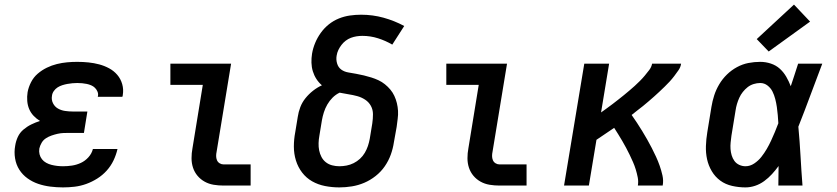

<svg xmlns="http://www.w3.org/2000/svg" viewBox="-20 -807 3640 835"><path d="M254 8Q226 8 198.5 4.5Q171 1 146 -7.5Q121 -16 99.5 -31.5Q78 -47 64 -69Q50 -91 45.5 -118.5Q41 -146 46 -173Q49 -193 57.5 -211.5Q66 -230 82 -243.5Q98 -257 116.5 -266Q135 -275 154 -281Q139 -290 126.5 -303Q114 -316 107 -332.5Q100 -349 98.5 -368Q97 -387 100 -406Q104 -428 115 -449.5Q126 -471 144 -486.5Q162 -502 183.5 -512.5Q205 -523 227.5 -528.5Q250 -534 272 -536Q294 -538 316 -538Q341 -538 365 -535.5Q389 -533 411.5 -527Q434 -521 454.5 -510Q475 -499 490 -481.5Q505 -464 511.5 -441Q518 -418 514 -394Q514 -392 513.5 -390Q513 -388 512 -386H405Q405 -387 405.5 -387.5Q406 -388 406 -389Q408 -399 404 -408.5Q400 -418 393 -425Q386 -432 376.5 -436Q367 -440 357.5 -442Q348 -444 337.5 -445Q327 -446 316 -446Q306 -446 295 -445Q284 -444 273 -442Q262 -440 251 -436.5Q240 -433 230.5 -427Q221 -421 214 -411Q207 -401 206 -390Q203 -373 210.5 -358Q218 -343 232 -335Q246 -327 263 -324.5Q280 -322 297 -322H360L345 -229H282Q269 -229 256 -228.5Q243 -228 230 -225Q217 -222 204 -217.5Q191 -213 179.5 -205.5Q168 -198 161 -186Q154 -174 151 -161Q149 -148 152 -136Q155 -124 162.5 -114.5Q170 -105 181 -99Q192 -93 204 -90Q216 -87 228.5 -85.5Q241 -84 254 -84Q274 -84 293.5 -87Q313 -90 331.5 -98.5Q350 -107 364.5 -123Q379 -139 384 -159H491Q485 -133 473.5 -109Q462 -85 444 -65Q426 -45 403 -30.5Q380 -16 355 -7Q330 2 304.5 5Q279 8 254 8Z M952 0Q930 0 909 -3.5Q888 -7 870 -17Q852 -27 839 -42.5Q826 -58 819.5 -77.5Q813 -97 813 -119Q813 -141 817 -162L862 -438H721V-530H985L922 -147Q920 -138 920 -128.5Q920 -119 923.5 -110.5Q927 -102 935 -97Q943 -92 952 -92H1070V0Z M1456 8Q1424 8 1393.5 2Q1363 -4 1337.5 -18.5Q1312 -33 1294 -56.5Q1276 -80 1267 -109Q1258 -138 1258 -169.5Q1258 -201 1264 -232L1275 -299Q1278 -320 1286 -341Q1294 -362 1308.5 -380Q1323 -398 1341.5 -412.5Q1360 -427 1380 -436Q1366 -448 1356 -463.5Q1346 -479 1340.5 -497Q1335 -515 1334.5 -534.5Q1334 -554 1337 -573Q1341 -597 1350.5 -620Q1360 -643 1375 -664Q1390 -685 1410 -701Q1430 -717 1453.5 -726.5Q1477 -736 1501.5 -739.5Q1526 -743 1550 -743Q1601 -743 1648 -730Q1695 -717 1738 -694L1686 -613Q1657 -630 1624 -640.5Q1591 -651 1556 -651Q1543 -651 1530.5 -649Q1518 -647 1506 -642.5Q1494 -638 1483.5 -630Q1473 -622 1465 -611.5Q1457 -601 1451.5 -589.5Q1446 -578 1444 -565Q1441 -548 1446 -531Q1451 -514 1464 -504.5Q1477 -495 1494.5 -492Q1512 -489 1529 -486Q1546 -483 1562.5 -479Q1579 -475 1595 -470Q1611 -465 1626 -458Q1641 -451 1654 -440.5Q1667 -430 1677.5 -417.5Q1688 -405 1695 -390Q1702 -375 1706 -358.5Q1710 -342 1711 -325Q1712 -308 1709.5 -290Q1707 -272 1705 -255L1693 -188Q1689 -161 1679.5 -134.5Q1670 -108 1653.5 -84Q1637 -60 1613.5 -41.5Q1590 -23 1564 -12Q1538 -1 1510.5 3.5Q1483 8 1456 8ZM1456 -84Q1471 -84 1487 -87Q1503 -90 1518 -97.5Q1533 -105 1545.5 -116.5Q1558 -128 1566.5 -142.5Q1575 -157 1580 -172Q1585 -187 1588 -203L1599 -270Q1602 -290 1602 -310Q1602 -330 1593 -346.5Q1584 -363 1568 -373.5Q1552 -384 1533.5 -389Q1515 -394 1495.5 -397Q1476 -400 1457 -404Q1440 -396 1426.5 -382.5Q1413 -369 1403.5 -352.5Q1394 -336 1388.5 -318.5Q1383 -301 1380 -284L1369 -217Q1366 -201 1365.5 -184.5Q1365 -168 1368 -153Q1371 -138 1378 -124.5Q1385 -111 1397 -101.5Q1409 -92 1424.5 -88Q1440 -84 1456 -84Z M2152 0Q2130 0 2109 -3.5Q2088 -7 2070 -17Q2052 -27 2039 -42.5Q2026 -58 2019.5 -77.5Q2013 -97 2013 -119Q2013 -141 2017 -162L2062 -438H1921V-530H2185L2122 -147Q2120 -138 2120 -128.5Q2120 -119 2123.5 -110.5Q2127 -102 2135 -97Q2143 -92 2152 -92H2270V0Z M2433 0 2521 -530H2629L2594 -318Q2606 -327 2619 -336Q2632 -345 2644 -354.5Q2656 -364 2668.5 -373.5Q2681 -383 2693 -393Q2705 -403 2717 -413Q2729 -423 2740.5 -433.5Q2752 -444 2763 -455Q2774 -466 2784 -478Q2794 -490 2803.5 -502.5Q2813 -515 2816 -530H2942Q2940 -515 2931 -502Q2922 -489 2912.5 -476.5Q2903 -464 2892.5 -452.5Q2882 -441 2870.5 -430Q2859 -419 2847.5 -408Q2836 -397 2824.5 -387Q2813 -377 2801 -366.5Q2789 -356 2776.5 -346Q2764 -336 2751.5 -326.5Q2739 -317 2727 -307Q2739 -290 2750.5 -272.5Q2762 -255 2773 -237Q2784 -219 2794.5 -200.5Q2805 -182 2814.5 -163.5Q2824 -145 2833 -125.5Q2842 -106 2849 -86Q2856 -66 2861 -44Q2866 -22 2862 0H2754Q2757 -18 2753.5 -35.5Q2750 -53 2745 -69.5Q2740 -86 2733 -102Q2726 -118 2718.5 -133.5Q2711 -149 2703 -164Q2695 -179 2686.5 -193.5Q2678 -208 2669 -222.5Q2660 -237 2651 -251Q2632 -238 2612.5 -225Q2593 -212 2574 -199L2541 0Z M3222 8Q3193 8 3164 1.5Q3135 -5 3112.5 -21.5Q3090 -38 3075.5 -62.5Q3061 -87 3055 -114.5Q3049 -142 3050 -172Q3051 -202 3056 -232L3074 -342Q3078 -367 3086 -392Q3094 -417 3108 -440.5Q3122 -464 3141.5 -483Q3161 -502 3185 -515Q3209 -528 3234.5 -533Q3260 -538 3286 -538Q3310 -538 3332.5 -530.5Q3355 -523 3371.5 -508Q3388 -493 3399.5 -473Q3411 -453 3419 -432Q3427 -456 3435 -480.5Q3443 -505 3451 -530H3556Q3530 -462 3504.5 -393Q3479 -324 3452 -256Q3458 -192 3461.5 -128Q3465 -64 3470 0H3365Q3365 -21 3365.5 -42.5Q3366 -64 3366 -85Q3353 -67 3337.5 -50Q3322 -33 3303.5 -19.5Q3285 -6 3264 1Q3243 8 3222 8ZM3222 -84Q3242 -84 3260 -96Q3278 -108 3291 -124.5Q3304 -141 3314.5 -159Q3325 -177 3333.5 -195.5Q3342 -214 3350 -233Q3358 -252 3365 -271Q3364 -289 3362.5 -306.5Q3361 -324 3358.5 -341.5Q3356 -359 3351.5 -376.5Q3347 -394 3339.5 -409Q3332 -424 3318 -435Q3304 -446 3286 -446Q3272 -446 3257.5 -441.5Q3243 -437 3231.5 -428Q3220 -419 3210.5 -407Q3201 -395 3195 -381.5Q3189 -368 3185 -354.5Q3181 -341 3179 -327L3161 -217Q3159 -202 3157.5 -187.5Q3156 -173 3157 -159Q3158 -145 3162 -131.5Q3166 -118 3174 -107Q3182 -96 3195 -90Q3208 -84 3222 -84ZM3323 -583 3271 -637 3433 -787 3503 -713Z"/></svg>

Font: Iosevka Curly Slab SmBdExObl
Style: Regular
Weight: 600
Width: 7
Italic angle: -9°
Monospace: yes
Designer: Belleve Invis
Foundry: Belleve Invis
Version: Version 11.1.0; ttfautohint (v1.8.3)